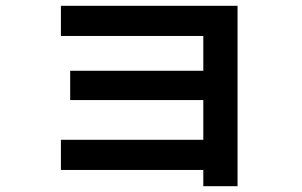

<svg xmlns="http://www.w3.org/2000/svg" viewBox="-20 -595 1040 662"><path d="M681 47V-9H190V-113H681V-250H222V-351H681V-471H190V-575H799V47Z"/></svg>

Font: M PLUS 2 Thin SemiBold
Style: Regular
Weight: 600
Version: Version 1.001